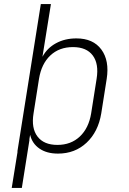

<svg xmlns="http://www.w3.org/2000/svg" viewBox="-20 -750 640 950"><path d="M38 180 67 0H66L182 -730H232L190 -469Q213 -512 257 -536Q301 -560 358 -560Q441 -560 481.5 -505Q522 -450 508 -360L481 -189Q466 -98 408.5 -44Q351 10 267 10Q211 10 175 -15Q139 -40 129 -83L125 -59H126L88 180ZM264 -33Q331 -33 375 -74.5Q419 -116 431 -189L458 -360Q470 -434 439 -475.5Q408 -517 341 -517Q273 -517 229 -475.5Q185 -434 173 -360L146 -189Q134 -116 165.5 -74.5Q197 -33 264 -33Z"/></svg>

Font: JetBrains Mono Thin
Style: Italic
Weight: 100
Italic angle: -9°
Monospace: yes
Designer: Philipp Nurullin, Konstantin Bulenkov
Foundry: JetBrains
Version: Version 2.305; ttfautohint (v1.8.4.7-5d5b)